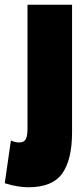

<svg xmlns="http://www.w3.org/2000/svg" viewBox="-91 -570 346 810"><path d="M213 -12Q213 104 171.5 162Q130 220 29 220Q-17 220 -71 203L-45 23Q-35 27 -27 29Q-19 31 -10 31Q9 31 17 18.5Q25 6 25 -27V-550H213Z"/></svg>

Font: Georama Condensed Black
Style: Regular
Weight: 900
Width: 3
Designer: Jean-Baptiste Levee
Foundry: Production Type
Version: Version 1.000